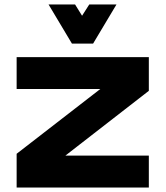

<svg xmlns="http://www.w3.org/2000/svg" viewBox="-20 -834 738 854"><path d="M54 0V-150L426 -438H54V-580H642V-430L271 -142H642V0ZM300 -640 196 -814H314L345 -764L377 -814H498L394 -640Z"/></svg>

Font: Orbitron ExtraBold
Style: Regular
Weight: 800
Designer: Matt McInerney
Foundry: The League of Moveable Type
Version: Version 2.001